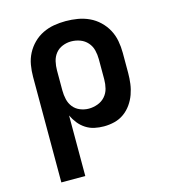

<svg xmlns="http://www.w3.org/2000/svg" viewBox="-110 -617 821 922"><g transform="rotate(-15 300.0 -156.5)"><path d="M81 215V-310Q81 -339 86 -368.5Q91 -398 104.5 -424Q118 -450 139 -471Q160 -492 186.5 -505Q213 -518 242 -523Q271 -528 301 -528Q331 -528 360.5 -523Q390 -518 417 -505.5Q444 -493 466 -472Q488 -451 502 -425Q516 -399 521.5 -369.5Q527 -340 527 -310V-210Q527 -183 523.5 -156.5Q520 -130 511 -105Q502 -80 486.5 -58Q471 -36 449.5 -20.5Q428 -5 402 1.5Q376 8 349 8Q325 8 302 3Q279 -2 259 -15Q239 -28 224.5 -46.5Q210 -65 200 -86V215ZM301 -93Q323 -93 345 -101Q367 -109 382 -126Q397 -143 402.5 -165Q408 -187 408 -210V-310Q408 -333 402.5 -355Q397 -377 382 -394Q367 -411 345.5 -419Q324 -427 301 -427Q279 -427 258 -418.5Q237 -410 223.5 -393Q210 -376 205 -354Q200 -332 200 -310V-210Q200 -188 205 -166Q210 -144 223.5 -127Q237 -110 258 -101.5Q279 -93 301 -93Z"/></g></svg>

Font: Iosevka Fixed Extended
Style: Bold
Weight: 700
Width: 7
Monospace: yes
Designer: Belleve Invis
Foundry: Belleve Invis
Version: Version 24.1.1; ttfautohint (v1.8.4)